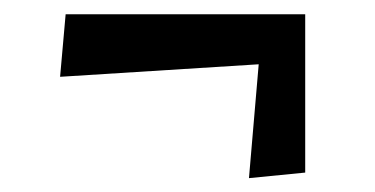

<svg xmlns="http://www.w3.org/2000/svg" viewBox="-20 -315 528 270"><path d="M409.2 -294.9V-72.3L330.1 -64.5L343.8 -224.6L64.5 -207L72.3 -294.9Z"/></svg>

Font: Ravi Prakash
Style: Regular
Weight: 400
Designer: Appaji Ambarisha Darbha
Version: Version 1.0.4; ttfautohint (v1.2.42-39fb)